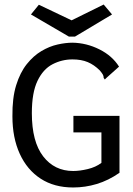

<svg xmlns="http://www.w3.org/2000/svg" viewBox="-20 -820 590 850"><path d="M304 10Q220 10 160 -29Q100 -68 67.5 -139Q35 -210 35 -305Q34 -386 51.5 -442.5Q69 -499 98.5 -536Q128 -573 163.5 -594Q199 -615 235 -623Q271 -631 301 -631Q363 -630 420 -601.5Q477 -573 507 -525L451 -475L444 -468L439 -475Q439 -483 435.5 -489.5Q432 -496 422 -508Q397 -533 368.5 -545Q340 -557 301 -557Q254 -557 212.5 -535.5Q171 -514 146 -462Q121 -410 121 -319Q121 -193 171 -128Q221 -63 304 -63Q333 -63 368.5 -71.5Q404 -80 429 -99V-234H305V-307H509V-55Q460 -21 408.5 -5.5Q357 10 304 10ZM439 -800 476 -756 312 -658H285L117 -756L152 -799L297 -730Z"/></svg>

Font: Inconsolata SemiExpanded Medium
Style: Regular
Weight: 500
Width: 6
Monospace: yes
Designer: Raph Levien, Cyreal, Brenton Simpson
Foundry: Raph Levien, Cyreal, Google
Version: Version 3.001; ttfautohint (v1.8.2.53-6de2)